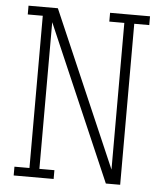

<svg xmlns="http://www.w3.org/2000/svg" viewBox="-53 -781 705 828"><g transform="rotate(5 300.0 -367.5)"><path d="M37 0V-38H102V-697H37V-735H164L455 -62V-697H390V-735H563V-697H498V0H436L145 -673V-38H210V0Z"/></g></svg>

Font: Iosevka Slab XLtEx
Style: Regular
Weight: 200
Width: 7
Monospace: yes
Designer: Belleve Invis
Foundry: Belleve Invis
Version: Version 11.1.0; ttfautohint (v1.8.3)